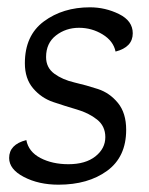

<svg xmlns="http://www.w3.org/2000/svg" viewBox="-20 -495 408 525"><path d="M296 -354Q290 -383 260.5 -401Q231 -419 196 -419Q160 -419 133 -398Q106 -377 106 -339Q106 -310 128.5 -293.5Q151 -277 183.5 -269.5Q216 -262 248 -251.5Q280 -241 302.5 -213.5Q325 -186 325 -140Q325 -66 273 -28Q221 10 140 10Q86 10 45.5 -11Q5 -32 5 -63Q5 -100 52 -112Q58 -80 90.5 -63Q123 -46 167 -46Q214 -46 241 -67.5Q268 -89 268 -120Q268 -150 245.5 -168Q223 -186 190.5 -195.5Q158 -205 125.5 -216Q93 -227 70.5 -253.5Q48 -280 48 -322Q48 -398 100 -436.5Q152 -475 226 -475Q268 -475 305.5 -456.5Q343 -438 343 -404Q343 -366 296 -354Z"/></svg>

Font: Overlock
Style: Italic
Weight: 400
Designer: Dario Muhafara
Foundry: Dario Manuel Muhafara
Version: Version 1.001